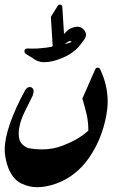

<svg xmlns="http://www.w3.org/2000/svg" viewBox="-29 -799 513 819"><path d="M351.6 -127Q295.9 -46.9 211.4 -16.1Q167.5 -0.5 129.9 -0.5Q95.7 -0.5 64 -15.6V-15.1Q33.2 -30.3 15.1 -63.7Q-2.9 -97.2 -8.3 -145.5Q-8.8 -148.9 -8.8 -153.3Q-8.8 -157.7 -8.8 -161.1Q-8.8 -207.5 13.7 -272.2Q36.1 -336.9 77.6 -413.1Q86.4 -427.7 97.2 -427.7Q98.6 -427.7 100.3 -427.5Q102.1 -427.2 105 -426.3Q114.3 -421.4 114.3 -409.7Q114.3 -405.8 113.5 -401.4Q112.8 -397 110.4 -391.1Q104.5 -378.4 96.9 -363.5Q89.4 -348.6 80.6 -331.1Q72.3 -314.9 65.7 -298.3Q59.1 -281.7 55.2 -264.6Q50.8 -247.6 50.8 -230.5Q50.8 -216.8 53.7 -205.1Q59.6 -180.7 91.8 -167Q123 -161.6 147.9 -161.6Q197.3 -161.6 239.3 -178.2Q272.5 -190.9 299.1 -206.3Q325.7 -221.7 347.7 -241.7V-245.1Q347.7 -263.2 345.9 -278.8Q344.2 -294.4 341.3 -308.6V-308.1Q337.4 -325.2 332.3 -343.8Q327.1 -362.3 322.3 -378.4L377 -502.9Q379.9 -510.3 387.5 -510.5Q395 -510.7 398.4 -503.4Q430.2 -436 430.2 -366.2Q430.2 -351.1 428.7 -336.9Q427.2 -322.8 424.8 -308.6Q415.5 -257.8 397.5 -212.6Q379.4 -167.5 351.6 -127ZM246.6 -610.4Q254.4 -612.8 262.2 -615Q270 -617.2 276.9 -620.6Q273.4 -624 269.8 -624Q266.1 -624 262 -621.3Q257.8 -618.7 254.2 -616.2Q250.5 -613.8 246.6 -610.4ZM314.5 -608.9Q277.8 -560.1 196.3 -538.1Q175.8 -533.7 158.2 -533.7H153.8Q131.3 -536.1 116.2 -546.9H116.7Q109.9 -551.3 100.3 -557.4Q90.8 -563.5 80.1 -569.8Q77.6 -572.3 76.4 -575.2Q75.2 -578.1 75.2 -580.6Q75.2 -592.3 89.4 -592.3Q94.7 -591.8 100.1 -591.8Q105.5 -591.8 110.8 -591.8Q119.1 -591.8 127.7 -592Q136.2 -592.3 144.5 -593.3Q155.8 -594.2 168.2 -595.7Q180.7 -597.2 192.4 -599.6Q209.5 -619.6 226.8 -637.2Q244.1 -654.8 259.8 -669.9Q272 -679.7 291.5 -684.1Q296.4 -685.1 301.3 -685.1Q317.4 -685.1 328.6 -671.9L328.1 -672.9Q337.9 -661.6 337.9 -649.9Q337.9 -646 336.4 -641.6Q335 -637.2 332.5 -633.3ZM188 -727.1 217.3 -774.4Q221.7 -780.8 229 -779.1Q236.3 -777.3 236.8 -769.5L244.6 -645.5L215.3 -598.1Q210.9 -591.3 203.6 -593Q196.3 -594.7 195.8 -602.5Z"/></svg>

Font: Aref Ruqaa
Style: Bold
Weight: 700
Designer: Abdullah Aref
Version: Version 1.002